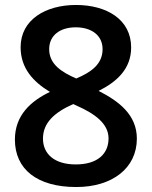

<svg xmlns="http://www.w3.org/2000/svg" viewBox="-20 -743 612 773"><path d="M286 -723C164 -723 63 -664 63 -553C63 -467 115 -413 181 -373C104 -336 40 -279 40 -181C40 -62 129 10 287 10C432 10 531 -66 531 -185C531 -281 458 -336 377 -377C451 -414 508 -466 508 -552C508 -665 409 -723 286 -723ZM285 -633C348 -633 393 -601 393 -545C393 -483 344 -451 287 -427C227 -453 178 -485 178 -545C178 -601 222 -633 285 -633ZM153 -185C153 -249 200 -291 275 -324L290 -317C360 -286 417 -246 417 -186C417 -123 372 -81 285 -81C197 -81 153 -125 153 -185Z"/></svg>

Font: Noto Sans Sinhala SemiBold
Style: Regular
Weight: 600
Designer: Jelle Bosma - Monotype Design Team
Foundry: Monotype Imaging Inc.
Version: Version 2.006